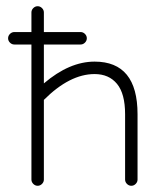

<svg xmlns="http://www.w3.org/2000/svg" viewBox="-20 -587 532 617"><path d="M239 -444H121V-319Q203 -389 284 -389Q422 -389 422 -220V-10Q422 -2 416 4Q410 10 402 10Q394 10 388 4Q382 -2 382 -10V-220Q382 -286 356 -317.5Q330 -349 284 -349Q204 -349 121 -266V-10Q121 -2 115 4Q109 10 101 10Q93 10 87 4Q81 -2 81 -10V-444H26Q18 -444 12 -450Q6 -456 6 -464Q6 -472 12 -478Q18 -484 26 -484H81V-547Q81 -555 87 -561Q93 -567 101 -567Q109 -567 115 -561Q121 -555 121 -547V-484H239Q247 -484 253 -478Q259 -472 259 -464Q259 -456 253 -450Q247 -444 239 -444Z"/></svg>

Font: Hoogli Light
Style: Regular
Weight: 300
Designer: Anand Singh Naorem
Foundry: Brand New Type
Version: Version 1.00 b007